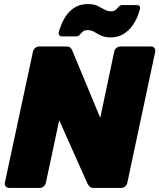

<svg xmlns="http://www.w3.org/2000/svg" viewBox="-20 -930 788 950"><path d="M26 0Q15 0 8.5 -7.5Q2 -15 4 -26L143 -674Q145 -685 154 -692.5Q163 -700 173 -700H306Q324 -700 330.5 -692Q337 -684 338 -679L476 -347L545 -674Q547 -685 556 -692.5Q565 -700 576 -700H727Q738 -700 744 -692.5Q750 -685 748 -674L610 -26Q608 -15 599 -7.5Q590 0 579 0H447Q428 0 421.5 -8.5Q415 -17 413 -21L273 -335L207 -26Q205 -15 196 -7.5Q187 0 176 0ZM527 -745Q499 -745 480 -754Q461 -763 446.5 -772Q432 -781 413 -781Q398 -781 389.5 -773.5Q381 -766 374.5 -758Q368 -750 357 -750H285Q278 -750 273.5 -755.5Q269 -761 270 -768Q274 -784 283.5 -808Q293 -832 309.5 -855.5Q326 -879 352.5 -894.5Q379 -910 415 -910Q444 -910 462.5 -901Q481 -892 496.5 -883Q512 -874 530 -874Q545 -874 553.5 -882Q562 -890 568.5 -897.5Q575 -905 586 -905H658Q667 -905 670.5 -899.5Q674 -894 673 -887Q669 -870 659.5 -846.5Q650 -823 632.5 -799.5Q615 -776 589 -760.5Q563 -745 527 -745Z"/></svg>

Font: Rubik Light ExtraBold
Style: Italic
Weight: 800
Italic angle: -12°
Version: Version 2.104